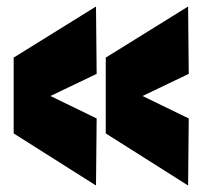

<svg xmlns="http://www.w3.org/2000/svg" viewBox="-20 -566 622 590"><path d="M22 -156V-389L275 -546L277 -339L135 -271L277 -202L275 4ZM305 -156V-389L558 -546L560 -339L418 -271L560 -202L558 4Z"/></svg>

Font: Georama ExtraBold
Style: Regular
Weight: 800
Designer: Jean-Baptiste Levee
Foundry: Production Type
Version: Version 1.001